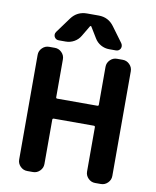

<svg xmlns="http://www.w3.org/2000/svg" viewBox="-102 -1061 907 1118"><g transform="rotate(10 352.0 -502.0)"><path d="M480.5 -339.8Q480.5 -347.7 472.7 -347.7H236.3Q228.5 -347.7 228.5 -339.8V-78.1Q228.5 -54.7 211.4 -37.6Q194.3 -20.5 170.9 -20.5H136.7Q113.3 -20.5 96.2 -37.6Q79.1 -54.7 79.1 -78.1V-697.3Q79.1 -720.7 96.2 -737.8Q113.3 -754.9 136.7 -754.9H170.9Q194.3 -754.9 211.4 -737.8Q228.5 -720.7 228.5 -697.3V-472.7Q228.5 -465.8 236.3 -465.8H472.7Q480.5 -465.8 480.5 -472.7V-697.3Q480.5 -720.7 497.6 -737.8Q514.6 -754.9 538.1 -754.9H572.3Q595.7 -754.9 612.8 -737.8Q629.9 -720.7 629.9 -697.3V-78.1Q629.9 -54.7 612.8 -37.6Q595.7 -20.5 572.3 -20.5H538.1Q514.6 -20.5 497.6 -37.6Q480.5 -54.7 480.5 -78.1ZM358.4 -914.1Q357.4 -916 354.5 -916Q351.6 -916 350.6 -914.1L313.5 -851.6Q299.8 -828.1 276.4 -814.9Q252.9 -801.8 226.6 -801.8H185.5Q168 -801.8 159.2 -817.4Q156.2 -824.2 156.2 -831.1Q156.2 -839.8 162.1 -847.7L228.5 -938.5Q262.7 -984.4 320.3 -984.4H389.6Q447.3 -984.4 481.4 -937.5L546.9 -848.6Q552.7 -839.8 552.7 -831.1Q552.7 -824.2 549.8 -817.4Q541 -801.8 523.4 -801.8H483.4Q457 -801.8 433.6 -814.9Q410.2 -828.1 396.5 -851.6Z"/></g></svg>

Font: Gen Jyuu Gothic Bold
Style: Bold
Weight: 700
Designer: [Source Han Sans]
Ryoko NISHIZUKA  (kana & ideographs); Paul D. Hunt (Latin, Greek & Cyrillic); Wenlong ZHANG  (bopomofo
Version: Version 1.002.20150607